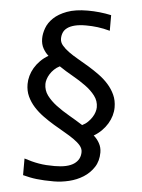

<svg xmlns="http://www.w3.org/2000/svg" viewBox="-56 -740 662 898"><g transform="rotate(5 275.0 -291.0)"><path d="M397.9 -116.2C411.6 -124.3 423.8 -133.8 434.6 -144.5C445.3 -155.3 454.3 -166.7 461.7 -179C469 -191.2 474.5 -203.8 478.3 -216.8C482 -229.8 483.9 -242.8 483.9 -255.9C483.9 -277.3 479.9 -296.8 471.9 -314.2C463.9 -331.6 453.5 -347.7 440.4 -362.3C427.4 -377 412.6 -390.3 396 -402.3C379.4 -414.4 362.4 -425.7 345 -436.3C327.6 -446.9 310.5 -456.9 293.9 -466.3C277.3 -475.7 262.5 -485.2 249.5 -494.6C236.5 -504.1 226 -513.6 218 -523.2C210 -532.8 206.1 -543.1 206.1 -554.2C206.1 -564.6 207.9 -574.2 211.7 -583C215.4 -591.8 221.7 -599.4 230.5 -605.7C239.3 -612.1 250.7 -617 264.9 -620.6C279.1 -624.2 296.7 -626 317.9 -626C336.1 -626 354.2 -624.8 372.3 -622.6C390.4 -620.3 409.7 -616.4 430.2 -610.8V-684.1C394 -691.9 357.3 -695.8 319.8 -695.8C280.8 -695.8 248.2 -690.9 222.2 -681.2C196.1 -671.4 175.5 -659.2 160.2 -644.5C144.9 -629.9 134 -613.9 127.7 -596.4C121.3 -579 118.2 -562.5 118.2 -546.9C118.2 -529.3 121.9 -513.9 129.4 -500.7C136.9 -487.5 145.3 -477.1 154.8 -469.2C140.5 -460.8 127.9 -451.1 117.2 -440.2C106.4 -429.3 97.5 -417.7 90.3 -405.5C83.2 -393.3 77.8 -380.7 74.2 -367.7C70.6 -354.7 68.8 -341.8 68.8 -329.1C68.8 -307.9 72.8 -288.7 80.8 -271.5C88.8 -254.2 99.4 -238.4 112.5 -223.9C125.7 -209.4 140.6 -196.1 157.2 -184.1C173.8 -172 190.9 -160.7 208.5 -150.1C226.1 -139.6 243.2 -129.6 259.8 -120.1C276.4 -110.7 291.3 -101.4 304.4 -92.3C317.6 -83.2 328.2 -73.9 336.2 -64.5C344.2 -55 348.1 -44.9 348.1 -34.2C348.1 -10.4 338.3 8.2 318.6 21.7C298.9 35.2 268.7 42 228 42C214.4 42 201.4 41.6 189.2 40.8C177 40 165.2 38.6 153.8 36.6C142.4 34.7 131.1 32.2 119.9 29.3C108.6 26.4 97 22.9 85 19V97.2C96 100.1 106.8 102.6 117.2 104.7C127.6 106.9 138.5 108.6 149.9 109.9C161.3 111.2 173.5 112.1 186.5 112.8C199.5 113.4 214.4 113.8 231 113.8C254.1 113.8 277.8 110.8 302 105C326.3 99.1 348.3 89.9 368.2 77.4C388 64.9 404.3 48.9 417 29.5C429.7 10.2 436 -13 436 -40C436 -55.7 432.3 -70.1 424.8 -83.5C417.3 -96.8 408.4 -107.7 397.9 -116.2ZM339.8 -160.2C319 -173.5 297.5 -186.5 275.4 -199.2C253.3 -211.9 233 -225.2 214.6 -239C196.2 -252.8 181.2 -267.7 169.4 -283.4C157.7 -299.2 151.9 -317.1 151.9 -336.9C151.9 -343.8 153.2 -351.2 155.8 -359.4C158.4 -367.5 162.2 -375.7 167.2 -383.8C172.3 -391.9 178.5 -399.6 186 -406.7C193.5 -413.9 202.1 -419.9 211.9 -424.8C232.1 -411.1 253.3 -398 275.6 -385.5C297.9 -373 318.4 -359.9 336.9 -346.4C355.5 -332.9 370.8 -318.3 382.8 -302.5C394.9 -286.7 400.9 -268.9 400.9 -249C400.9 -242.2 399.6 -234.6 397 -226.3C394.4 -218 390.5 -209.8 385.3 -201.7C380 -193.5 373.7 -185.8 366.2 -178.5C358.7 -171.1 349.9 -165 339.8 -160.2Z"/></g></svg>

Font: CodeNewRoman Nerd Font Mono
Style: Regular
Weight: 400
Monospace: yes
Designer: Sam Radian
Foundry: Code New Roman
Version: Version 2.00 November 29, 2014;Nerd Fonts 3.2.1